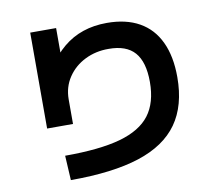

<svg xmlns="http://www.w3.org/2000/svg" viewBox="-79 -801 1021 899"><g transform="rotate(-10 432.0 -351.5)"><path d="M631.4 -383.5Q631.4 -478.4 591.4 -524.1Q551.4 -569.7 467 -569.2Q406.8 -569.7 355.5 -544.5Q304.2 -519.2 273.5 -473.3Q242.7 -427.3 242.7 -368.5V-251.9H119.6V-707.9H242.7V-531.1H195.6Q230.4 -585.1 272.8 -620.3Q315.1 -655.5 366.8 -672.9Q418.5 -690.4 480.3 -690.4Q571.4 -690.4 634.1 -655.1Q696.9 -619.9 729.3 -551.1Q761.8 -482.4 761.8 -383.5Q761.8 -248.3 701 -162.6Q640.1 -76.8 513.6 -35.8Q387.1 5.2 187.2 5.2L180.6 -111.8Q345.4 -111.8 443.4 -139.2Q541.4 -166.6 586.4 -225.7Q631.4 -284.8 631.4 -383.5Z"/></g></svg>

Font: Pretendard GOV Variable
Style: Regular
Weight: 400
Designer: Base glyphs from Inter by Rasmus Andersson; Hangul glyphs from Noto Sans CJK(Source Han Sans) by Jang Soo-young and Kang
Foundry: Kil Hyung-jin
Version: Version 1.307;Glyphs 3.2 (3192)